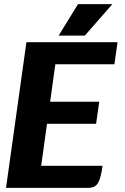

<svg xmlns="http://www.w3.org/2000/svg" viewBox="-20 -903 600 923"><path d="M246 -594 221 -414H457L442 -308H206L178 -106H473Q465 -46 451 -23Q437 0 406 0H9L107 -700H545L530 -594ZM355 -883H520L388 -732H262Z"/></svg>

Font: Krub
Style: Bold Italic
Weight: 700
Italic angle: -8°
Designer: Ekaluck Peanpanawate
Foundry: Cadson Demak Co.,Ltd.
Version: Version 1.000; ttfautohint (v1.6)